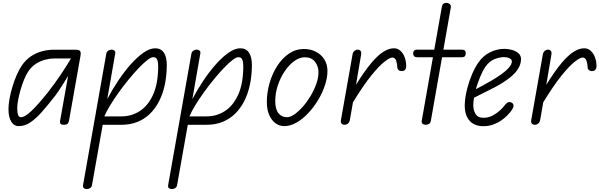

<svg xmlns="http://www.w3.org/2000/svg" viewBox="-20 -876 4208 1348"><path d="M112 9.5Q78 9.5 58.8 -22.2Q39.5 -54 39.5 -110Q39.5 -142.5 47 -183.5Q54.5 -224.5 67.2 -267Q80 -309.5 96.5 -347.5Q113 -385.5 130.5 -412Q158.5 -454 195.2 -479.2Q232 -504.5 274 -515.8Q316 -527 358.5 -527H512Q535 -527 542.2 -517.5Q549.5 -508 545 -483.5L464.5 -28.5Q463.5 -23 457.8 -11.5Q452 0 428.5 0Q407.5 0 404 -8.8Q400.5 -17.5 401.5 -25.5L458 -342.5Q439 -311.5 421.8 -284.2Q404.5 -257 389.5 -234.5Q374.5 -212 361 -195.5Q316 -138 275.2 -91.5Q234.5 -45 194.5 -17.8Q154.5 9.5 112 9.5ZM101 -118Q101 -106 102.2 -90.8Q103.5 -75.5 109.2 -64.2Q115 -53 128.5 -53Q153.5 -53 199 -95.5Q244.5 -138 314 -225Q363 -287.5 404.8 -349.5Q446.5 -411.5 478.5 -465.5H358.5Q332 -465.5 298.8 -457.2Q265.5 -449 233.2 -428.8Q201 -408.5 177.5 -373Q162.5 -350.5 148.8 -316.5Q135 -282.5 124.2 -245Q113.5 -207.5 107.2 -173.8Q101 -140 101 -118Z M589 451.5Q576.5 451.5 568.8 445.2Q561 439 563 424L726 -497.5Q728.5 -512.5 739.5 -520Q750.5 -527.5 763 -527.5Q775.5 -527.5 783.5 -520.8Q791.5 -514 789 -500.5L733 -180Q767 -245 809.2 -308.5Q851.5 -372 897.2 -423.5Q943 -475 987.2 -506Q1031.5 -537 1069.5 -537Q1111 -537 1131.2 -505.2Q1151.5 -473.5 1151 -417.5Q1150.5 -343.5 1136.8 -279.8Q1123 -216 1096.5 -164.5Q1070 -113 1031.8 -76.2Q993.5 -39.5 944 -19.8Q894.5 0 834.5 0H701L626 423Q623.5 437.5 612.8 444.5Q602 451.5 589 451.5ZM712.5 -59H834.5Q903 -59 961 -96Q1019 -133 1054.5 -210.5Q1090 -288 1090.5 -409.5Q1090.5 -422 1089 -437Q1087.5 -452 1080.2 -463.2Q1073 -474.5 1055.5 -474.5Q1040.5 -474.5 1013.5 -453.5Q986.5 -432.5 952.5 -396.8Q918.5 -361 882.5 -317Q846.5 -273 813 -226.2Q779.5 -179.5 753 -136Q726.5 -92.5 712.5 -59Z M1186.5 451.5Q1174 451.5 1166.2 445.2Q1158.5 439 1160.5 424L1323.5 -497.5Q1326 -512.5 1337 -520Q1348 -527.5 1360.5 -527.5Q1373 -527.5 1381 -520.8Q1389 -514 1386.5 -500.5L1330.5 -180Q1364.5 -245 1406.8 -308.5Q1449 -372 1494.8 -423.5Q1540.5 -475 1584.8 -506Q1629 -537 1667 -537Q1708.5 -537 1728.8 -505.2Q1749 -473.5 1748.5 -417.5Q1748 -343.5 1734.2 -279.8Q1720.5 -216 1694 -164.5Q1667.5 -113 1629.2 -76.2Q1591 -39.5 1541.5 -19.8Q1492 0 1432 0H1298.5L1223.5 423Q1221 437.5 1210.2 444.5Q1199.5 451.5 1186.5 451.5ZM1310 -59H1432Q1500.5 -59 1558.5 -96Q1616.5 -133 1652 -210.5Q1687.5 -288 1688 -409.5Q1688 -422 1686.5 -437Q1685 -452 1677.8 -463.2Q1670.5 -474.5 1653 -474.5Q1638 -474.5 1611 -453.5Q1584 -432.5 1550 -396.8Q1516 -361 1480 -317Q1444 -273 1410.5 -226.2Q1377 -179.5 1350.5 -136Q1324 -92.5 1310 -59Z M1975 9.5Q1943.5 9.5 1915.8 -9.8Q1888 -29 1870.8 -66.8Q1853.5 -104.5 1853.5 -160Q1853.5 -227.5 1872.8 -293.8Q1892 -360 1926.8 -413.8Q1961.5 -467.5 2009 -499.8Q2056.5 -532 2113.5 -532Q2161.5 -532 2199 -512.2Q2236.5 -492.5 2257.8 -457.8Q2279 -423 2279 -378Q2279 -331 2261.5 -277.8Q2244 -224.5 2213.5 -173.8Q2183 -123 2144 -81.5Q2105 -40 2061.5 -15.2Q2018 9.5 1975 9.5ZM1912.5 -166Q1912.5 -108.5 1935.2 -80.8Q1958 -53 1994.5 -53Q2018 -53 2047.2 -73.2Q2076.5 -93.5 2106.2 -127.2Q2136 -161 2160.8 -202.5Q2185.5 -244 2200.8 -287.2Q2216 -330.5 2216 -369Q2216 -410 2191.8 -442Q2167.5 -474 2120 -474Q2083.5 -474 2046.8 -447.8Q2010 -421.5 1979.8 -377Q1949.5 -332.5 1931 -277.8Q1912.5 -223 1912.5 -166Z M2802 -377Q2788 -376 2778.8 -384Q2769.5 -392 2769.5 -403.5Q2769.5 -424.5 2762 -448.2Q2754.5 -472 2734 -472Q2717 -472 2679.8 -443.2Q2642.5 -414.5 2586.8 -345.8Q2531 -277 2458 -157.5L2436.5 -34.5Q2433.5 -17 2422.5 -8.5Q2411.5 0 2398 0Q2386 0 2378.5 -7.8Q2371 -15.5 2373.5 -32L2455 -493Q2458 -510.5 2468.8 -519Q2479.5 -527.5 2492 -527.5Q2504 -527.5 2511.2 -519Q2518.5 -510.5 2515 -490.5L2479.5 -281Q2540.5 -379 2587.8 -434.8Q2635 -490.5 2673.5 -513.8Q2712 -537 2745.5 -537Q2771.5 -537 2791 -519.8Q2810.5 -502.5 2821.2 -473.5Q2832 -444.5 2832 -410Q2832 -398 2825.5 -388Q2819 -378 2802 -377Z M2969.5 0Q2955.5 0 2947 -7Q2938.5 -14 2941 -28L3019.5 -474H2912.5Q2894 -474 2887.2 -481.5Q2880.5 -489 2880.5 -501.5Q2880.5 -513 2887.2 -520.2Q2894 -527.5 2912.5 -527.5H3029L3082.5 -830Q3085 -843.5 3093.5 -849.8Q3102 -856 3112.5 -856Q3127 -856 3137.2 -847.5Q3147.5 -839 3145 -823L3093 -527.5H3219.5Q3238 -527.5 3244 -520.5Q3250 -513.5 3250 -501.5Q3250 -489 3244 -481.5Q3238 -474 3219.5 -474H3083.5L3005 -28Q3002.5 -13 2992.5 -6.5Q2982.5 0 2969.5 0Z M3372.5 10Q3341.5 10 3316.2 -0.5Q3291 -11 3273.5 -32.2Q3256 -53.5 3248.2 -85.5Q3240.5 -117.5 3244 -160.5Q3248 -208 3261.5 -259.2Q3275 -310.5 3295 -356.8Q3315 -403 3337.5 -435Q3370 -483.5 3419.2 -508.2Q3468.5 -533 3521 -533Q3549 -533 3575.8 -525.2Q3602.5 -517.5 3620.2 -501.8Q3638 -486 3638 -461.5Q3638 -427.5 3618.8 -395.2Q3599.5 -363 3559.8 -331Q3520 -299 3458 -265.5Q3425 -248.5 3381.5 -226.8Q3338 -205 3308 -190Q3306 -180.5 3304.8 -168.2Q3303.5 -156 3303 -147.5Q3301 -107 3317.5 -78Q3334 -49 3373.5 -49Q3409.5 -49 3439.2 -65Q3469 -81 3489.5 -100.2Q3510 -119.5 3518 -130Q3537.5 -156.5 3551 -159Q3564.5 -161.5 3576 -153Q3585 -146.5 3585.5 -133Q3586 -119.5 3563 -89.5Q3557 -81.5 3541.2 -65.2Q3525.5 -49 3501.2 -31.8Q3477 -14.5 3444.5 -2.2Q3412 10 3372.5 10ZM3321 -250Q3337 -258.5 3367.2 -274.5Q3397.5 -290.5 3432.8 -311.2Q3468 -332 3500.2 -355Q3532.5 -378 3553 -401.2Q3573.5 -424.5 3573.5 -445Q3573.5 -459 3556.8 -467Q3540 -475 3518.5 -475Q3489 -475 3452.5 -461Q3416 -447 3387 -406Q3367 -376 3349.8 -333.2Q3332.5 -290.5 3321 -250Z M4138 -377Q4124 -376 4114.8 -384Q4105.5 -392 4105.5 -403.5Q4105.5 -424.5 4098 -448.2Q4090.5 -472 4070 -472Q4053 -472 4015.8 -443.2Q3978.5 -414.5 3922.8 -345.8Q3867 -277 3794 -157.5L3772.5 -34.5Q3769.5 -17 3758.5 -8.5Q3747.5 0 3734 0Q3722 0 3714.5 -7.8Q3707 -15.5 3709.5 -32L3791 -493Q3794 -510.5 3804.8 -519Q3815.5 -527.5 3828 -527.5Q3840 -527.5 3847.2 -519Q3854.5 -510.5 3851 -490.5L3815.5 -281Q3876.5 -379 3923.8 -434.8Q3971 -490.5 4009.5 -513.8Q4048 -537 4081.5 -537Q4107.5 -537 4127 -519.8Q4146.5 -502.5 4157.2 -473.5Q4168 -444.5 4168 -410Q4168 -398 4161.5 -388Q4155 -378 4138 -377Z"/></svg>

Font: Edu QLD Hand
Style: Regular
Weight: 400
Designer: Tina and Corey Anderson, Eben Sorkin
Foundry: Sorkin Type Co.
Version: Version 2.000